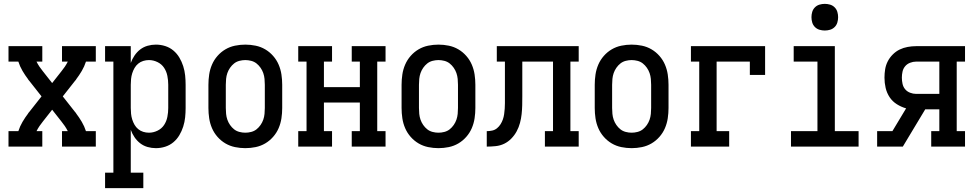

<svg xmlns="http://www.w3.org/2000/svg" viewBox="-20 -759 5040 994"><path d="M24 0V-80H75Q83 -105 96.5 -128Q110 -151 126 -172V-173Q128 -175 129 -176.5Q130 -178 132 -180L195 -260L132 -340Q130 -342 129 -343.5Q128 -345 126 -347V-348Q110 -369 96.5 -392Q83 -415 75 -440H24V-520H199V-440H169Q176 -426 184.5 -413.5Q193 -401 202 -390L250 -329L298 -390Q307 -401 315.5 -413.5Q324 -426 331 -440H301V-520H476V-440H425Q417 -415 403.5 -392Q390 -369 374 -348V-347Q372 -345 371 -343.5Q370 -342 368 -340L305 -260L368 -180Q370 -178 371 -176.5Q372 -175 374 -173V-172Q390 -151 403.5 -128Q417 -105 425 -80H476V0H301V-80H331Q324 -94 315.5 -106.5Q307 -119 298 -130L250 -191L202 -130Q193 -119 184.5 -106.5Q176 -94 169 -80H199V0Z M524 215V135H567V-440H524V-520H657V-433Q664 -453 676.5 -471.5Q689 -490 706 -503Q723 -516 744 -522Q765 -528 787 -528Q812 -528 835.5 -520.5Q859 -513 877.5 -497.5Q896 -482 908.5 -461Q921 -440 928.5 -416.5Q936 -393 938.5 -368.5Q941 -344 941 -320V-200Q941 -176 938.5 -151.5Q936 -127 928.5 -103.5Q921 -80 908.5 -59Q896 -38 877.5 -22.5Q859 -7 835.5 0.5Q812 8 787 8Q765 8 744 2Q723 -4 706 -17Q689 -30 676.5 -48.5Q664 -67 657 -87V135H722V215ZM751 -72Q774 -72 795.5 -82.5Q817 -93 829.5 -112Q842 -131 846.5 -154Q851 -177 851 -200V-320Q851 -343 846.5 -366Q842 -389 829.5 -408Q817 -427 795.5 -437.5Q774 -448 751 -448Q736 -448 721.5 -443.5Q707 -439 695.5 -429.5Q684 -420 676.5 -407Q669 -394 664.5 -379.5Q660 -365 658.5 -350Q657 -335 657 -320V-200Q657 -185 658.5 -170Q660 -155 664.5 -140.5Q669 -126 676.5 -113Q684 -100 695.5 -90.5Q707 -81 721.5 -76.5Q736 -72 751 -72Z M1250 8Q1223 8 1196.5 2.5Q1170 -3 1147 -16.5Q1124 -30 1106 -50.5Q1088 -71 1077.5 -95.5Q1067 -120 1063 -146.5Q1059 -173 1059 -200V-320Q1059 -347 1063 -373.5Q1067 -400 1077.5 -424.5Q1088 -449 1106 -469.5Q1124 -490 1147 -503.5Q1170 -517 1196.5 -522.5Q1223 -528 1250 -528Q1277 -528 1303.5 -522.5Q1330 -517 1353 -503.5Q1376 -490 1394 -469.5Q1412 -449 1422.5 -424.5Q1433 -400 1437 -373.5Q1441 -347 1441 -320V-200Q1441 -173 1437 -146.5Q1433 -120 1422.5 -95.5Q1412 -71 1394 -50.5Q1376 -30 1353 -16.5Q1330 -3 1303.5 2.5Q1277 8 1250 8ZM1250 -72Q1265 -72 1280.5 -76Q1296 -80 1308 -89.5Q1320 -99 1329 -112Q1338 -125 1343 -139.5Q1348 -154 1349.5 -169.5Q1351 -185 1351 -200V-320Q1351 -335 1349.5 -350.5Q1348 -366 1343 -380.5Q1338 -395 1329 -408Q1320 -421 1308 -430.5Q1296 -440 1280.5 -444Q1265 -448 1250 -448Q1235 -448 1219.5 -444Q1204 -440 1192 -430.5Q1180 -421 1171 -408Q1162 -395 1157 -380.5Q1152 -366 1150.5 -350.5Q1149 -335 1149 -320V-200Q1149 -185 1150.5 -169.5Q1152 -154 1157 -139.5Q1162 -125 1171 -112Q1180 -99 1192 -89.5Q1204 -80 1219.5 -76Q1235 -72 1250 -72Z M1524 0V-80H1567V-440H1524V-520H1699V-440H1657V-308H1843V-440H1801V-520H1976V-440H1933V-80H1976V0H1801V-80H1843V-228H1657V-80H1699V0Z M2250 8Q2223 8 2196.5 2.5Q2170 -3 2147 -16.5Q2124 -30 2106 -50.5Q2088 -71 2077.5 -95.5Q2067 -120 2063 -146.5Q2059 -173 2059 -200V-320Q2059 -347 2063 -373.5Q2067 -400 2077.5 -424.5Q2088 -449 2106 -469.5Q2124 -490 2147 -503.5Q2170 -517 2196.5 -522.5Q2223 -528 2250 -528Q2277 -528 2303.5 -522.5Q2330 -517 2353 -503.5Q2376 -490 2394 -469.5Q2412 -449 2422.5 -424.5Q2433 -400 2437 -373.5Q2441 -347 2441 -320V-200Q2441 -173 2437 -146.5Q2433 -120 2422.5 -95.5Q2412 -71 2394 -50.5Q2376 -30 2353 -16.5Q2330 -3 2303.5 2.5Q2277 8 2250 8ZM2250 -72Q2265 -72 2280.5 -76Q2296 -80 2308 -89.5Q2320 -99 2329 -112Q2338 -125 2343 -139.5Q2348 -154 2349.5 -169.5Q2351 -185 2351 -200V-320Q2351 -335 2349.5 -350.5Q2348 -366 2343 -380.5Q2338 -395 2329 -408Q2320 -421 2308 -430.5Q2296 -440 2280.5 -444Q2265 -448 2250 -448Q2235 -448 2219.5 -444Q2204 -440 2192 -430.5Q2180 -421 2171 -408Q2162 -395 2157 -380.5Q2152 -366 2150.5 -350.5Q2149 -335 2149 -320V-200Q2149 -185 2150.5 -169.5Q2152 -154 2157 -139.5Q2162 -125 2171 -112Q2180 -99 2192 -89.5Q2204 -80 2219.5 -76Q2235 -72 2250 -72Z M2500 0V-80Q2514 -80 2528 -83Q2542 -86 2553 -95Q2564 -104 2571.5 -116Q2579 -128 2583.5 -141Q2588 -154 2590 -168Q2592 -182 2593 -196.5Q2594 -211 2594 -225Q2594 -239 2594 -253V-440H2552V-520H2976V-440H2933V-80H2976V0H2801V-80H2843V-440H2684V-261Q2684 -237 2683.5 -214Q2683 -191 2680.5 -168Q2678 -145 2672 -122.5Q2666 -100 2655 -79.5Q2644 -59 2627.5 -42Q2611 -25 2590.5 -15Q2570 -5 2546.5 -2.5Q2523 0 2500 0Z M3250 8Q3223 8 3196.5 2.5Q3170 -3 3147 -16.5Q3124 -30 3106 -50.5Q3088 -71 3077.5 -95.5Q3067 -120 3063 -146.5Q3059 -173 3059 -200V-320Q3059 -347 3063 -373.5Q3067 -400 3077.5 -424.5Q3088 -449 3106 -469.5Q3124 -490 3147 -503.5Q3170 -517 3196.5 -522.5Q3223 -528 3250 -528Q3277 -528 3303.5 -522.5Q3330 -517 3353 -503.5Q3376 -490 3394 -469.5Q3412 -449 3422.5 -424.5Q3433 -400 3437 -373.5Q3441 -347 3441 -320V-200Q3441 -173 3437 -146.5Q3433 -120 3422.5 -95.5Q3412 -71 3394 -50.5Q3376 -30 3353 -16.5Q3330 -3 3303.5 2.5Q3277 8 3250 8ZM3250 -72Q3265 -72 3280.5 -76Q3296 -80 3308 -89.5Q3320 -99 3329 -112Q3338 -125 3343 -139.5Q3348 -154 3349.5 -169.5Q3351 -185 3351 -200V-320Q3351 -335 3349.5 -350.5Q3348 -366 3343 -380.5Q3338 -395 3329 -408Q3320 -421 3308 -430.5Q3296 -440 3280.5 -444Q3265 -448 3250 -448Q3235 -448 3219.5 -444Q3204 -440 3192 -430.5Q3180 -421 3171 -408Q3162 -395 3157 -380.5Q3152 -366 3150.5 -350.5Q3149 -335 3149 -320V-200Q3149 -185 3150.5 -169.5Q3152 -154 3157 -139.5Q3162 -125 3171 -112Q3180 -99 3192 -89.5Q3204 -80 3219.5 -76Q3235 -72 3250 -72Z M3557 0V-80H3600V-440H3557V-520H3941V-371H3862V-440H3690V-80H3755V0Z M4075 0V-80H4212V-440H4089V-520H4302V-80H4425V0ZM4250 -601Q4236 -601 4222.5 -605Q4209 -609 4199 -619Q4189 -629 4185 -642.5Q4181 -656 4181 -670Q4181 -684 4185 -697.5Q4189 -711 4199 -721Q4209 -731 4222.5 -735Q4236 -739 4250 -739Q4264 -739 4277.5 -735Q4291 -731 4301 -721Q4311 -711 4315 -697.5Q4319 -684 4319 -670Q4319 -656 4315 -642.5Q4311 -629 4301 -619Q4291 -609 4277.5 -605Q4264 -601 4250 -601Z M4521 0V-80H4600L4671 -198Q4646 -205 4623 -219.5Q4600 -234 4585.5 -256Q4571 -278 4565 -304Q4559 -330 4559 -357Q4559 -379 4562.5 -400.5Q4566 -422 4576 -441.5Q4586 -461 4602 -477Q4618 -493 4637.5 -502.5Q4657 -512 4679 -516Q4701 -520 4722 -520H4976V-440H4933V-80H4976V0H4801V-80H4843V-193H4770L4684 -50L4654 0ZM4843 -273V-440H4722Q4707 -440 4691.5 -434Q4676 -428 4666 -416Q4656 -404 4652.5 -388.5Q4649 -373 4649 -357Q4649 -341 4652.5 -325Q4656 -309 4666 -297Q4676 -285 4691.5 -279Q4707 -273 4722 -273Z"/></svg>

Font: Iosevka Curly Slab Medium
Style: Regular
Weight: 500
Monospace: yes
Designer: Belleve Invis
Foundry: Belleve Invis
Version: Version 22.1.2; ttfautohint (v1.8.4)